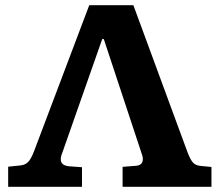

<svg xmlns="http://www.w3.org/2000/svg" viewBox="-20 -720 847 740"><path d="M11.5 0V-77.5L59.5 -82.5Q77.5 -84.5 88.5 -95.8Q99.5 -107 111 -136.5L324 -700H494L703 -132.5Q714.5 -103 724.3 -92.8Q734 -82.5 753.5 -80.5L795 -76.5V0H452.5V-77L504.5 -81Q523.5 -82.5 528.7 -95.8Q534 -109 524.5 -132.5L380 -569.5H374L221.5 -135Q210 -108.5 216.5 -94.8Q223 -81 247 -79L296 -75.5V0Z"/></svg>

Font: Literata Variable Black
Style: Regular
Weight: 900
Designer: Latin by Veronika Burian and Jose Scaglione. Greek by Irene Vlachou. Cyrillic by Vera Evstafieva.
Foundry: TypeTogether
Version: Version 3.021